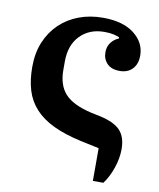

<svg xmlns="http://www.w3.org/2000/svg" viewBox="-80 -598 686 826"><g transform="rotate(10 263.0 -184.5)"><path d="M382 22 302 5Q229 -11 179 -35Q129 -59 98 -93Q67 -127 53.5 -171.5Q40 -216 40 -273Q40 -334 60 -382Q80 -430 115.5 -464Q151 -498 199 -516Q247 -534 304 -534Q391 -534 440 -496Q489 -458 489 -401Q489 -364 468.5 -342.5Q448 -321 413 -321Q377 -321 358 -340.5Q339 -360 339 -390Q339 -415 352.5 -432.5Q366 -450 386 -458V-463Q375 -468 359 -471.5Q343 -475 320 -475Q255 -475 214.5 -433.5Q174 -392 174 -320V-283Q174 -217 208 -179.5Q242 -142 323 -123L366 -114Q428 -100 454 -71.5Q480 -43 480 9Q480 49 465.5 91.5Q451 134 428 165H382Z"/></g></svg>

Font: IBM Plex Serif SmBld
Style: Regular
Weight: 600
Designer: Mike Abbink, Paul van der Laan, Pieter van Rosmalen
Foundry: Bold Monday
Version: Version 3.001